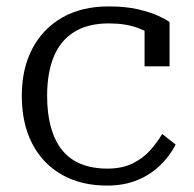

<svg xmlns="http://www.w3.org/2000/svg" viewBox="-20 -567 606 599"><path d="M315 -41Q361 -41 393.5 -57Q426 -73 448 -97.5Q470 -122 486 -149L528 -116Q509 -79 478.5 -50Q448 -21 407 -4.5Q366 12 314 12Q233 12 173 -22Q113 -56 80.5 -119Q48 -182 48 -268Q48 -353 81 -415.5Q114 -478 174.5 -512.5Q235 -547 319 -547Q372 -547 410.5 -538Q449 -529 474 -517.5Q499 -506 509 -498V-360H431V-481Q442 -480 450 -476Q458 -472 463 -467Q468 -462 470 -456Q472 -450 470 -444Q450 -465 411 -479.5Q372 -494 320 -494Q254 -494 211 -467Q168 -440 147.5 -389.5Q127 -339 127 -268Q127 -212 139 -169.5Q151 -127 174 -98.5Q197 -70 232.5 -55.5Q268 -41 315 -41Z"/></svg>

Font: Roboto Serif 20pt Light
Style: Regular
Weight: 300
Version: Version 1.008